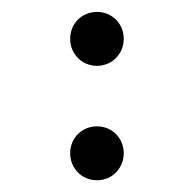

<svg xmlns="http://www.w3.org/2000/svg" viewBox="-20 -292 325 322"><path d="M97.7 -35.2Q97.7 -44.4 101.1 -52.7Q104.5 -61 110.6 -67.1Q116.7 -73.2 125 -76.7Q133.3 -80.1 142.6 -80.1Q151.9 -80.1 160.2 -76.7Q168.5 -73.2 174.6 -67.1Q180.7 -61 184.1 -52.7Q187.5 -44.4 187.5 -35.2Q187.5 -25.4 184.1 -17.3Q180.7 -9.3 174.6 -2.9Q168.5 3.4 160.2 6.8Q151.9 10.3 142.6 10.3Q133.3 10.3 125 6.8Q116.7 3.4 110.6 -2.9Q104.5 -9.3 101.1 -17.3Q97.7 -25.4 97.7 -35.2ZM97.7 -227.1Q97.7 -236.3 101.1 -244.6Q104.5 -252.9 110.6 -259Q116.7 -265.1 125 -268.6Q133.3 -272 142.6 -272Q151.9 -272 160.2 -268.6Q168.5 -265.1 174.6 -259Q180.7 -252.9 184.1 -244.6Q187.5 -236.3 187.5 -227.1Q187.5 -217.3 184.1 -209.2Q180.7 -201.2 174.6 -194.8Q168.5 -188.5 160.2 -185.1Q151.9 -181.6 142.6 -181.6Q133.3 -181.6 125 -185.1Q116.7 -188.5 110.6 -194.8Q104.5 -201.2 101.1 -209.2Q97.7 -217.3 97.7 -227.1Z"/></svg>

Font: Montez
Style: Regular
Weight: 400
Designer: Astigmatic (AOETI)
Foundry: Astigmatic (AOETI)
Version: Version 1.001